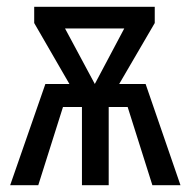

<svg xmlns="http://www.w3.org/2000/svg" viewBox="-20 -547 563 567"><path d="M513 0H430L357 -231H301V0H222V-231H166L93 0H10L114 -299H185L81 -479V-527H437V-479L332 -299H410ZM260 -299 347 -463H172Z"/></svg>

Font: Fira Sans Compressed
Style: Regular
Weight: 400
Width: 1
Designer: bBox Type GmbH & Carrois Corporate GbR & Edenspiekermann AG
Foundry: bBox Type GmbH & Carrois Corporate GbR & Edenspiekermann AG
Version: Version 4.301